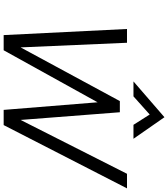

<svg xmlns="http://www.w3.org/2000/svg" viewBox="47 -986 939 1074"><g transform="rotate(90 517.0 -449.5)"><path d="M436 -726.1 636.2 -899.4 756.8 -726.1H678.7L621.1 -816.9L519.5 -726.1ZM176.8 0 142.6 -689.9H219.7L245.6 -94.7L545.9 -649.9H608.4L651.4 -94.7L952.6 -689.9H1034.2L680.2 0H595.2L552.7 -525.4L261.7 0Z"/></g></svg>

Font: HK Grotesk Italic
Style: Regular
Weight: 400
Italic angle: -13°
Designer: Alfredo Marco Pradil and Stefan Peev
Foundry: Hanken Design Co.
Version: Version 1.000;PS 001.000;hotconv 1.0.88;makeotf.lib2.5.64775